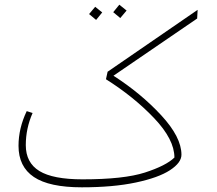

<svg xmlns="http://www.w3.org/2000/svg" viewBox="-20 -787 926 819"><path d="M821 -708 464 -464Q581 -389 667.5 -295.5Q754 -202 754 -127Q754 -93 705 -61Q656 -29 559.5 -8.5Q463 12 329 12Q190 12 124.5 -32Q59 -76 59 -165Q59 -240 94 -313L119 -305Q90 -239 90 -168Q90 -93 148 -57.5Q206 -22 332 -22Q508 -22 598 -51Q688 -80 724 -115Q724 -192 637.5 -283Q551 -374 432 -449L439 -481L823 -745ZM463 -735 489 -767 520 -742 493 -710ZM360 -727 386 -758 416 -734 390 -702Z"/></svg>

Font: FiraGO UltraLight
Style: Italic
Weight: 200
Italic angle: -8°
Designer: bBox Type GmbH
Foundry: bBox Type GmbH
Version: Version 1.001